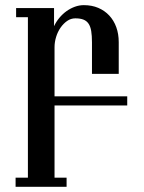

<svg xmlns="http://www.w3.org/2000/svg" viewBox="-20 -406 555 739"><path d="M469.7 0H189.9V277.8H236.3V313H40V277.8H87.4V-339.8H42V-375H188V-305.2Q196.3 -322.8 208.7 -337.6Q221.2 -352.5 236.3 -363.3Q251.5 -374 268.3 -380.1Q285.2 -386.2 302.7 -386.2Q333.5 -386.2 358.2 -375.7Q382.8 -365.2 400.4 -346.4Q418 -327.6 427.5 -301.5Q437 -275.4 437 -243.7V-121.6H334V-243.2Q334 -268.6 331.1 -286.4Q328.1 -304.2 320.8 -314.9Q313.5 -325.7 301 -330.6Q288.6 -335.4 270 -335.4Q252.9 -335.4 238.5 -325.4Q224.1 -315.4 213.1 -299.6Q202.1 -283.7 196 -263.9Q189.9 -244.1 189.9 -224.1V-35.2H469.7Z"/></svg>

Font: Arian Grqi
Style: Italic
Weight: 400
Italic angle: -15°
Designer: Ruben Hakobyan (Tarumian)
Foundry: Ruben Hakobyan (Tarumian)
Version: Version 1.002